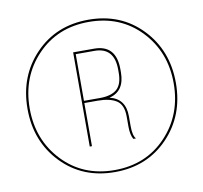

<svg xmlns="http://www.w3.org/2000/svg" viewBox="-78 -779 909 859"><g transform="rotate(-10 377.0 -350.0)"><path d="M135 -597Q230 -696 377 -696Q524 -696 619 -597Q714 -498 714 -350Q714 -202 619 -103Q524 -4 377 -4Q230 -4 135 -103Q40 -202 40 -350Q40 -498 135 -597ZM612 -589.5Q520 -686 377 -686Q234 -686 142 -589.5Q50 -493 50 -350Q50 -207 142 -110Q234 -13 377 -13Q520 -13 612 -110Q704 -207 704 -350Q704 -493 612 -589.5ZM285 -564H380Q480 -564 480 -453V-439Q480 -353 410 -336Q481 -319 481 -240V-194Q481 -151 495 -136H483Q471 -156 471 -194V-240Q471 -293 441 -312.5Q411 -332 355 -332H295V-136H285ZM295 -342H367Q420 -342 445 -364.5Q470 -387 470 -439V-453Q470 -554 380 -554H295Z"/></g></svg>

Font: Bebas Neue Thin
Style: Regular
Weight: 200
Designer: Ryoichi Tsunekawa
Foundry: Ryoichi Tsunekawa
Version: Version 1.003;PS 001.003;hotconv 1.0.70;makeotf.lib2.5.58329